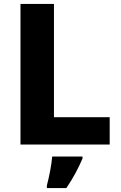

<svg xmlns="http://www.w3.org/2000/svg" viewBox="-20 -785 613 975"><path d="M84 -51H537V-190H254V-765H84ZM399 20V10H245C242 51 229 116 218 157V170H317C353 117 378 69 399 20Z"/></svg>

Font: Noto Sans Tamil UI ExtraBold
Style: Regular
Weight: 800
Designer: Jelle Bosma - Monotype Design Team
Foundry: Monotype Imaging Inc.
Version: Version 2.004